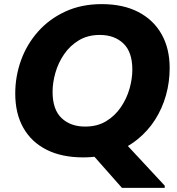

<svg xmlns="http://www.w3.org/2000/svg" viewBox="-20 -752 858 932"><path d="M536.8 -112 779.6 149.2V160H572L370.8 -67.6ZM54 -298Q54 -381.6 82 -459.2Q110 -536.8 164.4 -598.3Q218.8 -659.7 296.9 -695.9Q374.9 -732 474 -732Q577.8 -732 651.5 -693.7Q725.2 -655.5 764.4 -585.8Q803.6 -516.2 803.6 -422Q803.6 -353.7 785.7 -289.7Q767.7 -225.7 732.9 -171Q698 -116.3 646.8 -75Q595.6 -33.7 529.5 -10.8Q463.3 12 383.6 12Q279.8 12 206.1 -25.2Q132.4 -62.4 93.2 -131.7Q54 -201 54 -298ZM235.2 -306.4Q235.2 -220.3 278.7 -179Q322.1 -137.6 393.2 -137.6Q452.5 -137.6 495.3 -163.7Q538.1 -189.7 566.6 -231.5Q595.1 -273.3 608.7 -321.4Q622.4 -369.5 622.4 -413.6Q622.4 -499.7 578.9 -541Q535.5 -582.4 464.4 -582.4Q406.1 -582.4 362.8 -556.3Q319.5 -530.3 291 -488.5Q262.5 -446.7 248.9 -398.6Q235.2 -350.5 235.2 -306.4Z"/></svg>

Font: Kufam
Style: Italic
Weight: 400
Italic angle: -11°
Designer: Artur Schmal
Foundry: Original Type
Version: Version 1.301; ttfautohint (v1.8.3)